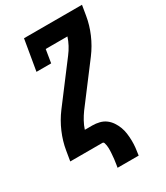

<svg xmlns="http://www.w3.org/2000/svg" viewBox="-218 -828 942 1087"><g transform="rotate(-30 252.5 -285.0)"><path d="M218 165Q220 156 221 147.5Q222 139 223.5 130Q225 121 226 112.5Q227 104 227.5 95Q228 86 229 77.5Q230 69 230 60Q230 51 230 42.5Q230 34 228.5 25.5Q227 17 224.5 8.5Q222 0 214 0H4L15 -66Q24 -121 47.5 -176Q71 -231 107 -279L293 -525Q310 -547 323 -571.5Q336 -596 344 -621H202L188 -535H92L126 -735H505L494 -669Q485 -614 461.5 -559Q438 -504 402 -456L216 -210Q200 -188 186.5 -163.5Q173 -139 165 -114H214Q237 -114 259.5 -108.5Q282 -103 299.5 -90Q317 -77 329.5 -58.5Q342 -40 350 -19Q358 2 361 24.5Q364 47 364.5 70.5Q365 94 362.5 117.5Q360 141 356 165Z"/></g></svg>

Font: Iosevka Curly Slab HvObl
Style: Regular
Weight: 900
Italic angle: -9°
Monospace: yes
Designer: Belleve Invis
Foundry: Belleve Invis
Version: Version 11.1.0; ttfautohint (v1.8.3)